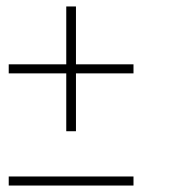

<svg xmlns="http://www.w3.org/2000/svg" viewBox="-20 -574 540 594"><path d="M185 -168V-347H7V-375H185V-554H215V-375H393V-347H215V-168ZM7 0V-28H393V0Z"/></svg>

Font: Hubot Sans Condensed ExtraLight
Style: Regular
Weight: 200
Width: 3
Designer: Deni Anggara
Foundry: GitHub, Inc., Subsidiary of Microsoft Corporation
Version: Version 2.000